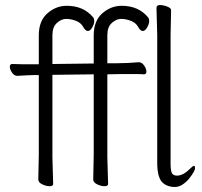

<svg xmlns="http://www.w3.org/2000/svg" viewBox="-20 -729 802 762"><path d="M191 1Q191 10 177 10Q163 10 147.5 2.5Q132 -5 132 -17L134 -116V-431H114Q95 -431 50 -428H49Q36 -428 27.5 -441Q19 -454 19 -464.5Q19 -475 29 -475Q48 -474 68 -474H134V-589Q134 -646 168 -676Q202 -706 245 -706Q311 -706 349 -661Q354 -656 354 -645Q354 -634 346 -620Q338 -606 328.5 -606Q319 -606 310 -622.5Q301 -639 281 -646.5Q261 -654 242.5 -654Q224 -654 206 -638Q188 -622 188 -590V-475L352 -477V-589Q352 -646 386 -676Q420 -706 463 -706Q529 -706 567 -661Q572 -656 572 -645Q572 -634 564 -620Q556 -606 546.5 -606Q537 -606 528 -622.5Q519 -639 499 -646.5Q479 -654 460.5 -654Q442 -654 424 -638Q406 -622 406 -590V-478H444Q486 -478 530 -482H531Q543 -482 552 -469Q561 -456 561 -445Q561 -434 551 -434Q543 -435 524 -435Q490 -435 455 -435L406 -434V-105L409 1Q409 10 395 10Q381 10 365.5 2.5Q350 -5 350 -17L352 -116V-434L188 -432V-105ZM665 13Q635 9 620 -10Q605 -32 604 -75V-590L601 -697Q601 -709 614.5 -709Q628 -709 643.5 -703Q659 -697 659 -689L657 -590V-78Q657 -48 664 -39Q671 -32 682 -32H684Q709 -33 737 -62Q746 -71 750 -71Q754 -71 754 -60.5Q754 -50 729 -18Q701 13 675 13Z"/></svg>

Font: LXGW WenKai Lite Light
Style: Regular
Weight: 300
Designer: LXGW / Fontworks Inc.
Foundry: LXGW / Fontworks Inc.
Version: Version 1.511; March 25, 2025